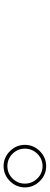

<svg xmlns="http://www.w3.org/2000/svg" viewBox="365 -1260 270 1040"><g transform="rotate(-90 500.0 -740.0)"><path d="M187 -807.1Q159.2 -835 120.1 -835Q81.1 -835 53.2 -807.1Q25.4 -779.3 25.4 -740.2Q25.4 -701.2 53.2 -672.9Q81.1 -644.5 120.1 -644.5Q159.2 -644.5 187 -672.9Q214.8 -701.2 214.8 -740.2Q214.8 -779.3 187 -807.1ZM201.2 -659.2Q167 -625 120.1 -625Q73.2 -625 39.1 -659.2Q4.9 -693.4 4.9 -740.2Q4.9 -787.1 39.1 -821.3Q73.2 -855.5 120.1 -855.5Q167 -855.5 201.2 -821.3Q235.4 -787.1 235.4 -740.2Q235.4 -693.4 201.2 -659.2Z"/></g></svg>

Font: Rounded-L Mgen+ 2m thin
Style: Regular
Weight: 100
Designer: [Source Han Sans]
Ryoko NISHIZUKA  (kana & ideographs); Paul D. Hunt (Latin, Greek & Cyrillic); Wenlong ZHANG  (bopomofo
Version: Version 1.059.20150602